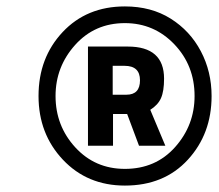

<svg xmlns="http://www.w3.org/2000/svg" viewBox="-20 -733 682 598"><path d="M369 -155Q252 -155 176 -235.5Q100 -316 100 -434Q100 -553 175 -633Q250 -713 369 -713Q451 -713 511.5 -675Q572 -637 605.5 -573.5Q639 -510 639 -434Q639 -316 565 -235.5Q491 -155 369 -155ZM369 -207Q465 -207 525.5 -275Q586 -343 586 -434Q586 -529 523 -595Q460 -661 369 -661Q275 -661 214 -593Q153 -525 153 -434Q153 -341 214.5 -274Q276 -207 369 -207ZM495 -279H413L376 -378H332V-279H254V-588H378Q491 -588 491 -488Q491 -449 481.5 -427.5Q472 -406 448 -391ZM374 -438Q416 -438 416 -483Q416 -528 368 -528H331V-438Z"/></svg>

Font: Storia Sans SemiBold
Style: Italic
Weight: 600
Italic angle: -13°
Designer: Campivisivi
Foundry: Accademia di Belle Arti di Urbino and students of MA course of Visual design
Version: Version 60.001;May 25, 2020;FontCreator 12.0.0.2522 64-bit